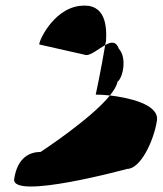

<svg xmlns="http://www.w3.org/2000/svg" viewBox="-20 -712 584 690"><path d="M31 -69C19 9 437 -105 437 -105C485 -105 533 -206 544 -279C553 -339 435 -362 375 -369C308 -285 126 -166 126 -166C89 -166 43 -148 31 -69ZM122 -552 290 -514C308 -514 335 -537 358 -550L361 -564C364 -616 361 -702 268 -691C167 -680 114 -552 122 -552ZM324 -372C337 -372 354 -371 375 -369C390 -388 400 -404 402 -418C422 -432 437 -505 407 -537C397 -565 379 -562 358 -550C343 -459 324 -372 324 -372Z"/></svg>

Font: Ampere
Style: SuCndIta
Weight: 400
Version: Version 1